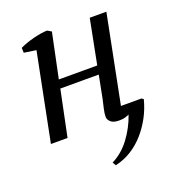

<svg xmlns="http://www.w3.org/2000/svg" viewBox="-131 -612 819 911"><g transform="rotate(-20 279.0 -156.0)"><path d="M386 6Q357 6 344 -6Q331 -18 331 -32Q331 -50 336.5 -73Q342 -96 347 -119L369 -232H175L127 0H43L131 -442L70 -451L69 -476Q83 -483 101.5 -489.5Q120 -496 139.5 -501Q159 -506 177.5 -509Q196 -512 210 -512L230 -500L183 -275H377L421 -500H505L417 -56H521L530 -49Q518 -3 496.5 37Q475 77 446 110Q417 143 380 166.5Q343 190 298 200L288 183Q340 157 378 106.5Q416 56 437 -5Q428 -1 416.5 2.5Q405 6 387 6Z"/></g></svg>

Font: PTSerifItalic
Style: Italic
Weight: 400
Italic angle: -12°
Designer: A.Korolkova, O.Umpeleva, V.Yefimov
Foundry: ParaType Ltd
Version: Version 1.000W OFL